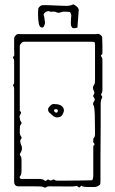

<svg xmlns="http://www.w3.org/2000/svg" viewBox="-20 -857 531 883"><path d="M179 3Q175 1 166.5 0.5Q158 0 135.5 0Q113 0 66 0Q45 0 45 -22V-444Q45 -449 44.5 -454Q44 -459 40 -463Q39 -465 42 -469Q45 -473 45 -477V-578Q45 -584 41 -589Q37 -594 45 -600Q46 -607 45.5 -614.5Q45 -622 45 -629V-681Q45 -686 51 -693Q57 -700 61 -700Q65 -701 69.5 -700.5Q74 -700 78 -700H420Q424 -700 428.5 -701Q433 -702 436 -700Q441 -698 445.5 -693.5Q450 -689 450 -684Q450 -675 450.5 -666Q451 -657 451 -646V-611Q451 -607 446.5 -604.5Q442 -602 446 -597Q451 -591 451 -581V-442Q451 -436 449 -432Q447 -428 445 -423Q444 -421 448 -416Q452 -411 450 -409Q446 -402 444.5 -394.5Q443 -387 443 -379Q443 -319 443 -275.5Q443 -232 442.5 -194Q442 -156 442 -115.5Q442 -75 442 -22Q442 -18 441.5 -13.5Q441 -9 439 -7Q427 3 414 3H382Q375 3 367.5 2Q360 1 353 -3Q346 9 340.5 3Q335 -3 327 -1Q324 0 315.5 0.5Q307 1 282.5 0.5Q258 0 205 0Q198 0 192.5 4Q187 8 179 3ZM186 -26Q188 -24 194 -27Q199 -33 203 -31Q207 -29 211 -27Q215 -26 221 -29.5Q227 -33 229 -31Q236 -26 243 -26Q250 -26 257 -26L358 -27Q370 -27 381.5 -27.5Q393 -28 404 -28Q409 -37 409 -49V-186Q418 -192 412.5 -198Q407 -204 409 -211Q410 -213 409 -215.5Q408 -218 409 -219Q417 -227 417 -241Q417 -298 416 -325Q415 -352 413.5 -361.5Q412 -371 409 -375Q407 -377 408.5 -382.5Q410 -388 412 -390Q417 -397 415.5 -402Q414 -407 409 -413Q408 -415 409.5 -419Q411 -423 412 -424Q416 -429 412 -438Q403 -454 412 -466Q416 -472 416.5 -477.5Q417 -483 417 -490V-646Q417 -660 415 -662.5Q413 -665 401 -665H89Q84 -665 78 -658.5Q72 -652 71 -647V-347Q81 -340 75 -333Q69 -326 70 -318Q72 -313 72 -308Q72 -303 76 -298Q81 -293 78 -287Q72 -281 71.5 -272.5Q71 -264 71 -247Q71 -242 72.5 -237.5Q74 -233 78 -228Q79 -227 79.5 -224Q80 -221 78 -220Q73 -214 73 -208Q73 -202 76 -194Q87 -172 74 -154Q70 -148 72 -143Q77 -138 78 -132Q79 -126 79 -120V-73Q79 -65 78 -58.5Q77 -52 72 -46Q69 -43 71.5 -38.5Q74 -34 78 -34H161Q168 -34 174.5 -32.5Q181 -31 186 -26ZM242 -317Q232 -317 222.5 -325.5Q213 -334 205 -341Q197 -353 205 -364Q211 -372 217.5 -376Q224 -380 234 -378Q253 -378 263.5 -369.5Q274 -361 274 -349Q274 -342 267 -329.5Q260 -317 242 -317ZM239 -339Q244 -339 245 -343Q246 -347 246 -348Q246 -355 236 -355Q233 -356 229 -352Q228 -348 229 -346Q233 -339 239 -339ZM336 -730Q316 -724 311 -731Q306 -738 306 -744Q306 -747 306 -758.5Q306 -770 307 -778Q309 -784 307 -790.5Q305 -797 302 -802Q290 -803 278.5 -803.5Q267 -804 262 -801Q256 -800 252 -798.5Q248 -797 241 -800Q232 -805 220 -803Q211 -802 208 -804.5Q205 -807 197 -805Q190 -803 184 -796.5Q178 -790 183 -782L187 -753Q187 -746 182 -736Q177 -726 166 -733Q160 -737 157.5 -754.5Q155 -772 155 -790.5Q155 -809 156 -816Q156 -821 162.5 -827Q169 -833 174 -833Q182 -834 205.5 -833Q229 -832 253 -831Q277 -830 284 -830Q292 -830 300.5 -831.5Q309 -833 317 -837Q318 -838 330.5 -829Q343 -820 342 -809Z"/></svg>

Font: Sankofa Display
Style: Regular
Weight: 400
Designer: Batsirai Madzonga
Foundry: Batsirai Madzonga
Version: Version 1.000; ttfautohint (v1.8.4.7-5d5b)